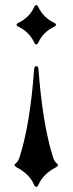

<svg xmlns="http://www.w3.org/2000/svg" viewBox="-20 -538 286 757"><path d="M37.6 0ZM208.5 -508.3ZM208.5 112.8Q208.5 117.7 200.7 121.6Q149.4 148.4 131.8 190.4Q127.9 198.7 123 198.7Q118.2 198.7 114.3 190.4Q96.7 148.4 45.4 121.6Q37.6 117.2 37.6 113Q37.6 108.9 43.9 104.5Q51.8 98.6 57.6 80.1Q99.1 -49.8 114.3 -263.7Q115.2 -277.3 123 -277.3Q130.9 -277.3 131.8 -263.7Q147.9 -49.3 188.5 80.1Q194.3 98.6 202.1 104.5Q208.5 108.9 208.5 112.8ZM193.4 -432.6Q150.4 -412.1 130.9 -370.1Q127.4 -362.8 123 -362.8Q118.7 -362.8 115.2 -370.1Q94.7 -413.1 52.7 -432.6Q45.4 -436 45.4 -440.4Q45.4 -444.8 52.7 -448.2Q95.7 -468.8 115.2 -510.7Q118.7 -518.1 123 -518.1Q127.4 -518.1 130.9 -510.7Q151.4 -467.8 193.4 -448.2Q200.7 -444.8 200.7 -440.4Q200.7 -436 193.4 -432.6Z"/></svg>

Font: UnifrakturMaguntia21
Style: Book
Weight: 400
Designer: j. 'mach' wust, Gerrit Ansmann, Georg Duffner, based on a font by Peter Wiegel, original typeface by Carl Albert Fahrenw
Version: Version 2017-03-19